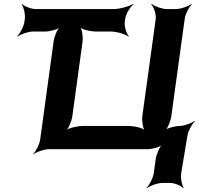

<svg xmlns="http://www.w3.org/2000/svg" viewBox="-20 -757 1009 974"><path d="M252 -547 184 -50C181 -26 162 11 148 24L149 26C164 14 203 0 227 0H727C751 0 792 -11 806 -24L805 -26C790 -14 773 26 770 50L760 121C757 145 738 182 724 195L726 197C741 185 780 171 804 171H843C865 171 899 185 909 197L912 194C902 182 895 145 899 123L931 -70C935 -93 954 -129 968 -141L967 -144C952 -132 914 -118 891 -118C868 -118 827 -107 813 -95L816 -92C830 -104 846 -144 849 -167L917 -661C920 -685 939 -722 953 -735L951 -737C936 -725 897 -711 873 -711H826C802 -711 764 -725 750 -737L747 -735C760 -722 773 -685 770 -661L702 -168C699 -144 705 -104 716 -92L718 -94C708 -107 662 -118 632 -118H402C372 -118 325 -107 311 -94L313 -92C328 -104 344 -144 347 -168L399 -547C402 -571 396 -611 385 -623L383 -621C393 -608 438 -597 468 -597H543C573 -597 618 -583 632 -571L634 -573C621 -586 610 -623 613 -647L615 -661C618 -685 640 -722 657 -735L655 -737C637 -725 588 -711 558 -711H162C138 -711 103 -725 92 -737L90 -735C100 -722 109 -685 106 -661L104 -647C101 -623 81 -586 67 -573L69 -571C84 -583 123 -597 147 -597H209C233 -597 274 -608 288 -621L286 -623C271 -611 255 -571 252 -547Z"/></svg>

Font: Asimov
Style: EdgeWideIt
Weight: 500
Designer: Google
Version: Version 2.000980: 2014